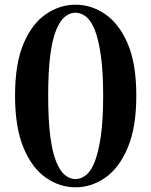

<svg xmlns="http://www.w3.org/2000/svg" viewBox="-20 -780 643 817"><path d="M301 17Q234 17 175 -24Q116 -65 80 -151.5Q44 -238 44 -373Q44 -509 80 -594Q116 -679 175 -719.5Q234 -760 301 -760Q369 -760 428 -719.5Q487 -679 523.5 -594Q560 -509 560 -373Q560 -238 523.5 -151.5Q487 -65 428 -24Q369 17 301 17ZM301 -18Q324 -18 345.5 -34.5Q367 -51 383 -91.5Q399 -132 409 -200.5Q419 -269 419 -373Q419 -476 409 -545Q399 -614 383 -653.5Q367 -693 345.5 -709.5Q324 -726 301 -726Q278 -726 257 -709.5Q236 -693 219.5 -653.5Q203 -614 194 -545.5Q185 -477 185 -373Q185 -269 194 -200Q203 -131 219.5 -91Q236 -51 257 -34.5Q278 -18 301 -18Z"/></svg>

Font: Noto Serif TC ExtraBold
Style: Regular
Weight: 800
Designer: Ryoko NISHIZUKA 西塚涼子 (kana & ideographs); Frank Grießhammer (Latin, Greek & Cyrillic); Wenlong ZHANG 张文龙 (bopomofo); San
Foundry: Adobe
Version: Version 2.002-H1;hotconv 1.1.0;makeotfexe 2.6.0